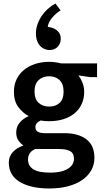

<svg xmlns="http://www.w3.org/2000/svg" viewBox="-20 -835 601 1090"><path d="M59 -314Q59 -353 74 -384.5Q89 -416 116 -438Q143 -460 179.5 -472Q216 -484 260 -484Q276 -484 294 -481.5Q312 -479 328 -475H531V-397H493L425 -407Q439 -389 448.5 -364.5Q458 -340 458 -314Q458 -276 444 -245Q430 -214 403.5 -192Q377 -170 340.5 -158.5Q304 -147 259 -147Q231 -147 211 -151Q181 -138 181 -113Q181 -79 234 -79H346Q424 -79 470 -44.5Q516 -10 516 61Q516 100 498 132Q480 164 446.5 187Q413 210 366 222.5Q319 235 261 235Q154 235 92 197.5Q30 160 30 88Q30 53 52.5 28.5Q75 4 113 -9Q97 -20 84.5 -37.5Q72 -55 72 -83Q72 -115 91.5 -138.5Q111 -162 143 -176Q110 -193 84.5 -226.5Q59 -260 59 -314ZM180 11Q161 19 150 34Q139 49 139 71Q139 106 168.5 125.5Q198 145 265 145Q301 145 326.5 138.5Q352 132 368.5 121Q385 110 392.5 96Q400 82 400 67Q400 35 378 23Q356 11 315 11ZM341 -314Q341 -359 318 -380.5Q295 -402 259 -402Q222 -402 199 -380Q176 -358 176 -316Q176 -272 199.5 -251Q223 -230 259 -230Q296 -230 318.5 -251Q341 -272 341 -314ZM269 -679Q290 -675 307.5 -658.5Q325 -642 325 -615Q325 -589 308 -570Q291 -551 260 -551Q248 -551 234.5 -556Q221 -561 209.5 -572.5Q198 -584 191 -602Q184 -620 184 -646Q184 -672 193 -697.5Q202 -723 217 -745Q232 -767 252 -785Q272 -803 295 -815L324 -776Q298 -760 276.5 -735Q255 -710 251 -683Z"/></svg>

Font: Mukta Vaani SemiBold
Style: Regular
Weight: 600
Designer: Noopur Datye, Girish Dalvi, Yashodeep Gholap, Pallavi Karambelkar
Foundry: Ek Type
Version: Version 2.538;PS 1.000;hotconv 16.6.51;makeotf.lib2.5.65220;